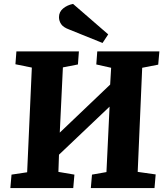

<svg xmlns="http://www.w3.org/2000/svg" viewBox="-20 -963 845 983"><path d="M541 -417 282 -171 279 -83 361 -69 355 0H33L39 -69L119 -81L143 -617L59 -634L64 -700H384L379 -633L302 -618L286 -284L544 -530L549 -616L473 -633L478 -700H796L790 -632L708 -616L685 -83L777 -70L771 0H445L451 -69L525 -82ZM534 -787 505 -743 334 -812Q304 -823 293 -839.5Q282 -856 282 -875Q282 -902 303 -919.5Q324 -937 354 -943Z"/></svg>

Font: Literata 12pt
Style: Bold Italic
Weight: 700
Italic angle: -2°
Designer: Latin by Veronika Burian and Jose Scaglione. Greek by Irene Vlachou. Cyrillic by Vera Evstafieva
Foundry: TypeTogether
Version: Version 3.002